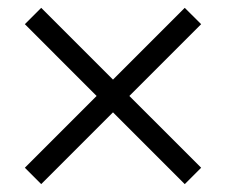

<svg xmlns="http://www.w3.org/2000/svg" viewBox="-20 -572 571 485"><path d="M446.7 -106.9 42.8 -510.9 84.1 -552.2 488.1 -148.3ZM488.1 -510.9 84.1 -106.9 42.8 -148.3 446.7 -552.2Z"/></svg>

Font: Adobe Variable Font Prototype
Style: Regular
Weight: 389
Designer: Frank Grießhammer
Foundry: Adobe
Version: Version 1.004;hotconv 1.0.113;makeotfexe 2.5.65598